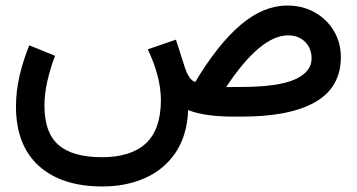

<svg xmlns="http://www.w3.org/2000/svg" viewBox="-20 -424 1297 698"><path d="M180.2 -221.2Q162.6 -175.3 152.1 -128.9Q141.6 -82.5 141.6 -39.6Q141.6 59.1 193.1 103.3Q244.6 147.5 350.6 147.5Q456.1 147.5 510.3 97.2Q564.5 46.9 564.9 -58.6Q564.9 -105 552 -152.1Q539.1 -199.2 517.1 -244.6L619.6 -279.8L651.4 -180.7Q667.5 -131.8 689.9 -126Q772 -263.2 854.7 -333.5Q937.5 -403.8 1024.4 -403.8Q1080.6 -403.8 1124.5 -378.9Q1168.5 -354 1193.8 -311.5Q1219.2 -269 1219.2 -215.8Q1218.8 -106.4 1126.5 -53.2Q1034.2 0 857.9 0H833Q776.4 0 734.6 -6.1Q692.9 -12.2 664.1 -23.9Q660.2 68.8 618.4 130.6Q576.7 192.4 507.6 223.1Q438.5 253.9 352.1 253.9Q204.1 253.9 121.1 179Q38.1 104 38.1 -37.1Q38.1 -91.8 51 -147.9Q64 -204.1 86.4 -259.3ZM856 -107.9Q989.7 -107.9 1051.3 -135Q1112.8 -162.1 1112.8 -211.4Q1112.8 -247.6 1089.4 -271.5Q1065.9 -295.4 1027.3 -295.4Q926.8 -295.4 802.2 -107.4Z"/></svg>

Font: Vazir Medium UI
Style: Medium-UI
Weight: 500
Designer: Saber Rastikerdar
Foundry: Saber Rastikerdar
Version: Version 30.0.0